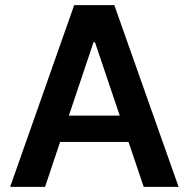

<svg xmlns="http://www.w3.org/2000/svg" viewBox="-20 -727 733 747"><path d="M19.5 0 268.6 -707H424.8L674.8 0H539.1L480 -174.8H213.9L155.3 0ZM445.8 -277.3 349.6 -562.5H343.8L248 -277.3Z"/></svg>

Font: Pretendard JP SemiBold
Style: Regular
Weight: 600
Designer: Base glyphs from Inter by Rasmus Andersson; Hangeul glyphs from Noto Sans CJK(Source Han Sans) by Jang Soo-young and Kan
Foundry: Kil Hyung-jin
Version: Version 1.309